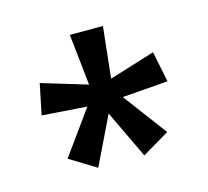

<svg xmlns="http://www.w3.org/2000/svg" viewBox="-61 -830 510 471"><g transform="rotate(-15 194.0 -594.5)"><path d="M236 -761 222 -631 338 -667 354 -589 238 -580 321 -469 252 -428 194 -550 135 -428 68 -469 148 -580 34 -588 50 -666 166 -631 152 -761Z"/></g></svg>

Font: Noto Sans Display ExtraCondensed
Style: Regular
Weight: 400
Width: 2
Version: Version 2.003